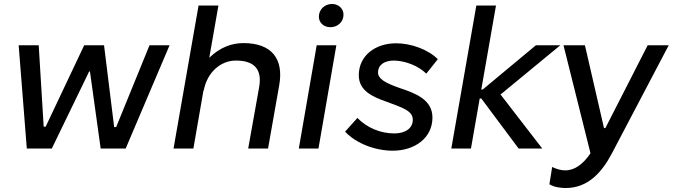

<svg xmlns="http://www.w3.org/2000/svg" viewBox="-20 -748 3388 967"><path d="M115 0H241L429 -388H433L487 0H613L834 -520H733L565 -108H555L504 -520H404L210 -110H200L175 -520H74Z M854 0H954L1005 -294L1006 -291C1022 -382 1090 -443 1168 -443C1263 -443 1301 -397 1285 -308L1230 0H1330L1386 -317C1411 -454 1346 -531 1206 -531C1148 -531 1088 -510 1034 -457L1080 -720H980Z M1485 0H1584L1674 -520H1575ZM1644 -611C1679 -611 1710 -636 1710 -674C1710 -704 1686 -728 1652 -728C1616 -728 1586 -701 1586 -664C1586 -634 1610 -611 1644 -611Z M1958 11C2069 11 2158 -53 2158 -156C2158 -246 2073 -278 1995 -304C1917 -331 1884 -352 1884 -383C1884 -422 1917 -443 1964 -443C2021 -442 2087 -417 2127 -377L2185 -450C2136 -499 2050 -530 1975 -530C1869 -530 1787 -467 1787 -369C1787 -291 1857 -260 1926 -236C2002 -207 2059 -192 2059 -145C2059 -100 2019 -76 1966 -76C1895 -76 1828 -105 1780 -154L1718 -85C1775 -24 1872 11 1958 11Z M2352 0 2396 -252H2404L2592 0H2711L2501 -272L2802 -520H2679L2411 -297H2404L2478 -720H2379L2253 0Z M2829 199C2943 199 3012 118 3061 26L3348 -520H3242L3029 -103H3022L2926 -520H2818L2954 24C2918 77 2876 110 2827 110C2805 110 2784 104 2761 93L2747 180C2771 195 2806 199 2829 199Z"/></svg>

Font: Fixel Display Medium
Style: Italic
Weight: 500
Italic angle: -10°
Designer: AlfaBravo + MacPaw
Foundry: Kyrylo Tkachov, Marchela Mozhyna, Serhii Makarenko, Maria Weinstein, Zakhar Kryvoshyya
Version: Version 1.210;Glyphs 3.2 (3217)